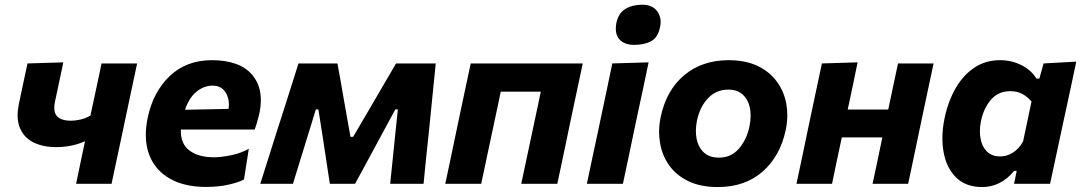

<svg xmlns="http://www.w3.org/2000/svg" viewBox="-20 -762 4482 796"><path d="M295.5 0Q304 -41.5 313.5 -86.5L332.5 -176.5Q277.5 -152 212 -152Q160 -152 120.5 -170.8Q81 -189.5 63.5 -229.5Q53 -252.5 53 -283.5Q53 -306 58.5 -332.5Q69.5 -384.5 77.5 -422.2Q85.5 -460 94 -499L242.5 -503.5Q234.5 -467 227 -430Q219 -392.5 208.5 -343Q205 -327.5 205 -315Q205 -292 216.5 -280Q234 -261.5 275 -261.5Q292 -261.5 314 -266.5Q336 -271.5 355 -283L359.5 -304.5Q373 -366 382.2 -409.8Q391.5 -453.5 401 -499H548.5Q537 -445.5 526 -393.5Q515 -341 499 -266L488.5 -216Q475 -153.5 464.5 -103.5Q454 -53.5 442.5 0Z M834 13Q744 13 683.5 -21.8Q623 -56.5 598.5 -120.5Q584.5 -157.5 584.5 -202.5Q584.5 -235 592 -272.5Q614.5 -381 683.8 -446.8Q753 -512.5 858 -512.5Q975.5 -512.5 1027 -450Q1061.5 -407.5 1061.5 -347Q1061.5 -317.5 1053.5 -284Q1045.5 -251 1036 -225H730Q727.5 -167 764.8 -138.5Q802 -110 866.5 -110Q898.5 -110 938.8 -118.5Q979 -127 1011.5 -145L991.5 -18Q971.5 -6.5 929.2 3.2Q887 13 834 13ZM861 -407Q827 -407 796 -383Q765 -359 747 -307L927.5 -310.5Q929 -320 929 -329Q929 -357 915.5 -378.5Q898 -407 861 -407Z M1059 0Q1076.5 -54 1093 -107Q1110 -160 1126.5 -213.5L1148 -280Q1165 -334.5 1183 -390Q1200.5 -445 1217.5 -499H1379Q1386 -460 1393 -421.5Q1399.5 -383 1406.5 -344L1433 -194.5H1444L1531 -343Q1554 -383 1577 -422Q1600 -461 1622 -499H1786.5Q1781 -446 1775.5 -389.5Q1770 -333 1764.5 -279.5L1757.5 -209.5Q1752 -159 1746.5 -105.8Q1741 -52.5 1736 0H1597.5Q1602.5 -47 1607.5 -95.5Q1612.5 -144 1617 -189.5L1629.5 -308.5H1619L1550 -181Q1525.5 -136 1501.5 -91Q1477 -46 1452 0H1347.5Q1340.5 -45 1333.5 -91Q1326.5 -137 1320 -181L1300 -308.5H1289.5L1253.5 -191.5Q1238.5 -143 1223.8 -95.2Q1209 -47.5 1194.5 0Z M1826 0Q1837 -53.5 1848 -103.5Q1858.5 -153.5 1871.5 -216L1882 -266Q1898 -341 1909 -393.5Q1920 -445.5 1931.5 -499H2396Q2384.5 -445.5 2373.5 -393.5Q2362.5 -341 2346.5 -266L2336 -216Q2323 -153.5 2312.5 -103.5Q2301.5 -53.5 2290.5 0H2141Q2152.5 -53.5 2163 -103.5Q2173.5 -153.5 2187 -216L2197.5 -266Q2205 -300.5 2211 -328.8Q2217 -357 2222 -382H2056Q2051 -357 2045 -328.8Q2039 -300.5 2031.5 -266L2021 -216.5Q2007.5 -154 1997 -103.8Q1986.5 -53.5 1975 0Z M2413 0Q2424.5 -53.5 2435 -104Q2445.5 -154 2459 -216L2469.5 -266Q2485 -341 2496.5 -393.5Q2507.5 -445.5 2518.5 -499L2669 -503.5Q2657.5 -448.5 2646.2 -395.2Q2635 -342 2618.5 -266L2608 -216Q2595 -154 2584.5 -103.5Q2573.5 -53 2562.5 0ZM2609 -576Q2567.5 -576 2547 -600Q2533 -616.5 2533 -642.5Q2533 -654 2535.5 -667.5Q2544 -707.5 2572.8 -725Q2601.5 -742.5 2643 -742.5Q2684.5 -742.5 2704.5 -715.5Q2719 -696 2719 -671Q2719 -661 2716.5 -650Q2707.5 -606 2679.2 -591Q2651 -576 2609 -576Z M2956 13.5Q2884.5 13.5 2834.2 -10.8Q2784 -35 2754.5 -76.2Q2725 -117.5 2716.5 -169.5Q2712.5 -192 2712.5 -215.5Q2712.5 -245.5 2719 -276.5Q2742.5 -388.5 2817 -450.5Q2891.5 -512.5 3001 -512.5Q3070.5 -512.5 3120.5 -488.8Q3170.5 -465 3200.5 -424Q3230.5 -383 3240 -331.5Q3244 -308.5 3244 -284.5Q3244 -254.5 3237.5 -223Q3214.5 -114.5 3141.5 -50.5Q3068.5 13.5 2956 13.5ZM2960.5 -108.5Q3011.5 -108.5 3043.8 -146.2Q3076 -184 3087 -237.5Q3092 -261 3092 -282.5Q3092 -298.5 3089.5 -313Q3082.5 -348 3060 -369.2Q3037.5 -390.5 2999.5 -390.5Q2948.5 -390.5 2914.8 -354.2Q2881 -318 2869.5 -262Q2865 -240 2865 -219Q2865 -202.5 2868 -186.5Q2875 -151.5 2898 -130Q2921 -108.5 2960.5 -108.5Z M3282 0Q3293 -53.5 3304 -103.5Q3314.5 -153.5 3327.5 -216L3338 -266Q3354 -341 3365 -393.5Q3376 -445.5 3387.5 -499L3535.5 -503.5Q3526 -457 3516.5 -411.5Q3506.5 -366 3494.5 -308H3662.5Q3674.5 -365.5 3684 -409.5Q3693.5 -453.5 3703 -499H3850.5Q3839 -445.5 3828 -393.5Q3817 -341 3801 -266L3790.5 -216Q3777.5 -153.5 3767 -103.5Q3756 -53.5 3745 0H3597.5Q3607.5 -48 3617.5 -93.5Q3627 -139 3638 -192.5H3470Q3458.5 -139 3449 -93.8Q3439.5 -48.5 3429.5 0Z M4184 0Q4186 -8 4187.5 -16L4195 -53.5H4184.5Q4156 -19 4122.5 -2.8Q4089 13.5 4053 13.5Q3983.5 13.5 3943.5 -26.5Q3903.5 -66.5 3892 -131.5Q3887 -159.5 3887 -189Q3887 -229 3896 -272Q3911 -343 3942.5 -397.2Q3974 -451.5 4020.2 -482Q4066.5 -512.5 4126 -512.5Q4173.5 -512.5 4214.5 -492Q4255.5 -471.5 4277 -436H4289L4306.5 -499L4442 -506.5Q4429 -444.5 4416.5 -386Q4404 -327.5 4390.5 -266L4338.5 -23.5Q4336 -11.5 4333.5 0ZM4127 -113.5Q4154 -113.5 4178.8 -128.8Q4203.5 -144 4221.5 -175.5L4256.5 -341Q4241 -360 4219.2 -372Q4197.5 -384 4168.5 -384Q4118.5 -384 4088.2 -348.5Q4058 -313 4047 -260.5Q4042.5 -239 4042.5 -218.5Q4042.5 -203.5 4045 -189Q4050.5 -155.5 4071 -134.5Q4091.5 -113.5 4127 -113.5Z"/></svg>

Font: Heraclito
Style: Bold Italic
Weight: 700
Italic angle: -12°
Designer: Kostas Bartsokas (font) & Cristiano Sobral (main changes)
Foundry: Kostas Bartsokas (font) & Cristiano Sobral (main changes)
Version: Version 1.00;July 8, 2020;FontCreator 13.0.0.2655 64-bit